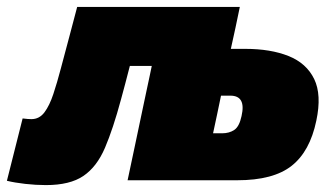

<svg xmlns="http://www.w3.org/2000/svg" viewBox="-65 -522 970 556"><path d="M68 14Q39 14 8 10.5Q-23 7 -45 1.5L0.5 -179Q8 -178 15 -177.5Q22 -177 26 -177Q49 -177 63.8 -196.8Q78.5 -216.5 89.5 -249.8Q100.5 -283 111 -323Q124 -371 136 -416.8Q148 -462.5 158.5 -502H629.5Q623 -471 616.8 -441.2Q610.5 -411.5 603.5 -380.5H645.5Q718.5 -380.5 770.5 -359.8Q822.5 -339 844.8 -293.2Q867 -247.5 851 -172.5Q832.5 -83.5 779.5 -41.8Q726.5 0 622 0H304.5Q315.5 -51.5 325.8 -100.5Q336 -149.5 349.5 -213L360 -262.5Q364 -282 367.8 -299Q371.5 -316 374.5 -331H311Q304.5 -305 297.8 -280.2Q291 -255.5 285.5 -234.5Q262.5 -149 239 -94Q215.5 -39 176.5 -12.5Q137.5 14 68 14ZM552 -136H578Q599 -136 613.5 -145.8Q628 -155.5 634.5 -186Q648 -245 602 -245H575Q569.5 -218 563.8 -191.2Q558 -164.5 552 -136Z"/></svg>

Font: Commissioner Black
Style: Italic
Weight: 900
Italic angle: -12°
Designer: Kostas Bartsokas
Foundry: Kostas Bartsokas
Version: Version 1.000; ttfautohint (v1.8.3)